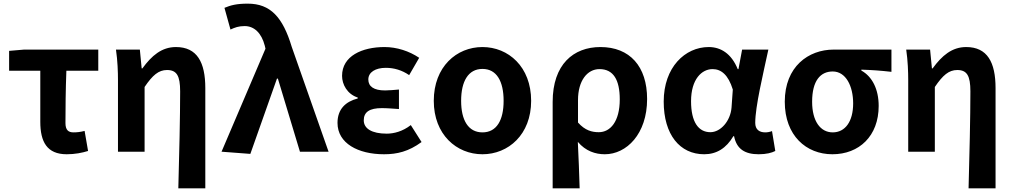

<svg xmlns="http://www.w3.org/2000/svg" viewBox="-20 -832 5553 1053"><path d="M30 -553V-444H201V-164C201 -55 237 14 346 14C391 14 431 6 463 -4L444 -114C420 -108 403 -106 383 -106C356 -106 339 -118 339 -157C339 -236 340 -339 344 -444H519V-560H112Z M958 201H1106V-349C1106 -490 1061 -574 945 -574C867 -574 812 -527 761 -457H757L747 -560H616C625 -499 627 -437 627 -393V0H773V-355C817 -420 850 -448 896 -448C949 -448 968 -417 968 -331C968 -193 963 24 958 201Z M1353 12 1499 -401H1504L1625 0H1782L1580 -575C1531 -738 1463 -812 1339 -812C1276 -812 1245 -803 1211 -789L1244 -670C1268 -681 1288 -689 1322 -689C1373 -689 1414 -652 1432 -582L1436 -565L1195 0Z M2086 14C2158 14 2221 -1 2292 -53L2233 -146C2188 -111 2140 -99 2101 -99C2019 -99 1975 -127 1975 -172C1975 -218 2007 -239 2074 -239C2104 -239 2136 -236 2168 -234V-341C2142 -339 2115 -336 2092 -336C2030 -336 2000 -358 2000 -396C2000 -436 2039 -460 2096 -460C2141 -460 2185 -447 2224 -420L2279 -515C2224 -552 2156 -574 2089 -574C1966 -574 1856 -525 1856 -416C1856 -369 1884 -316 1942 -297V-292C1876 -275 1831 -234 1831 -158C1831 -46 1944 14 2086 14Z M2626 14C2768 14 2893 -94 2893 -279C2893 -466 2768 -574 2626 -574C2484 -574 2359 -466 2359 -279C2359 -94 2484 14 2626 14ZM2626 -106C2548 -106 2509 -173 2509 -279C2509 -386 2548 -454 2626 -454C2704 -454 2742 -386 2742 -279C2742 -173 2704 -106 2626 -106Z M3011 201H3159C3157 114 3153 37 3149 -54C3192 -3 3246 14 3297 14C3416 14 3529 -97 3529 -289C3529 -468 3434 -574 3273 -574C3125 -574 3011 -479 3011 -273ZM3264 -107C3227 -107 3189 -116 3150 -160V-283C3150 -390 3201 -453 3268 -453C3344 -453 3379 -394 3379 -287C3379 -165 3327 -107 3264 -107Z M3842 14C3910 14 3963 -19 4002 -85H4006C4020 -14 4066 14 4141 14C4183 14 4213 6 4232 -4L4214 -113C4201 -108 4188 -106 4177 -106C4145 -106 4122 -121 4122 -158C4122 -248 4165 -425 4194 -560H4050L4030 -453H4026C3991 -539 3932 -574 3867 -574C3737 -574 3620 -463 3620 -275C3620 -93 3709 14 3842 14ZM3876 -107C3811 -107 3770 -162 3770 -277C3770 -398 3829 -453 3888 -453C3935 -453 3974 -422 3999 -341L3992 -242C3986 -168 3932 -107 3876 -107Z M4545 14C4692 14 4799 -86 4799 -251C4799 -342 4764 -412 4704 -445V-450C4764 -448 4807 -445 4869 -438V-560H4552C4414 -560 4284 -467 4284 -274C4284 -88 4402 14 4545 14ZM4547 -106C4479 -106 4434 -168 4434 -274C4434 -390 4480 -440 4547 -440C4619 -440 4659 -360 4659 -265C4659 -165 4615 -106 4547 -106Z M5292 201H5440V-349C5440 -490 5395 -574 5279 -574C5201 -574 5146 -527 5095 -457H5091L5081 -560H4950C4959 -499 4961 -437 4961 -393V0H5107V-355C5151 -420 5184 -448 5230 -448C5283 -448 5302 -417 5302 -331C5302 -193 5297 24 5292 201Z"/></svg>

Font: Noto Sans KR Bold
Style: Regular
Weight: 700
Designer: Ryoko NISHIZUKA  (kana & ideographs); Paul D. Hunt (Latin, Greek & Cyrillic); Wenlong ZHANG  (bopomofo); Sandoll Communi
Foundry: Adobe Systems Incorporated
Version: Version 1.004;PS 1.004;hotconv 1.0.82;makeotf.lib2.5.63406